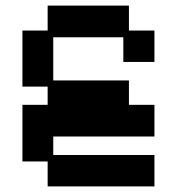

<svg xmlns="http://www.w3.org/2000/svg" viewBox="-20 -653 632 685"><path d="M150 12V-77H60V-279H150V-344H60V-544H150V-633H440V-544H531V-432H420V-520H170V-366H440V-279H531V-166H170V-100H531V12Z"/></svg>

Font: Pixelify Sans Medium
Style: Regular
Weight: 500
Designer: Stefie Justprince
Foundry: Typecalism Foundryline
Version: Version 1.000;February 13, 2025;FontCreator 15.0.0.3015 64-b